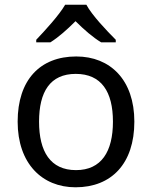

<svg xmlns="http://www.w3.org/2000/svg" viewBox="-20 -786 645 816"><path d="M347 -766H257C231 -721 171 -656 134 -617V-606H194C229 -628 265 -660 301 -696C337 -660 375 -627 410 -606H472V-617C434 -655 371 -721 347 -766ZM551 -269C551 -446 449 -546 304 -546C150 -546 55 -446 55 -269C55 -91 159 10 301 10C454 10 551 -91 551 -269ZM146 -269C146 -396 193 -472 302 -472C411 -472 460 -396 460 -269C460 -142 411 -63 303 -63C194 -63 146 -142 146 -269Z"/></svg>

Font: Noto Sans Arabic
Style: Regular
Weight: 400
Designer: Monotype Design Team, Nadine Chahine, Nizar Qandah and Khaled Hosny
Foundry: Monotype Imaging Inc.
Version: Version 2.012